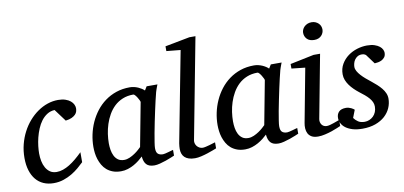

<svg xmlns="http://www.w3.org/2000/svg" viewBox="-70 -961 2518 1197"><g transform="rotate(-10 1189.0 -362.5)"><path d="M402.8 -423.8Q402.8 -414.1 399.9 -403.8Q397 -393.6 388.4 -384.8Q379.9 -376 365 -368.9Q350.1 -361.8 326.2 -358.9L269 -436Q242.2 -434.6 221.2 -421.1Q200.2 -407.7 184.3 -386.7Q168.5 -365.7 157.5 -339.1Q146.5 -312.5 139.6 -285.2Q132.8 -257.8 129.9 -231.9Q127 -206.1 127 -186Q127 -161.6 131.6 -137.9Q136.2 -114.3 146.7 -95.5Q157.2 -76.7 174.1 -64.9Q190.9 -53.2 215.8 -53.2Q235.8 -53.2 256.3 -60.3Q276.9 -67.4 297.6 -80.1Q318.4 -92.8 339.4 -110.4Q360.4 -127.9 381.8 -148.9V-85.9Q366.2 -70.8 346.2 -53.7Q326.2 -36.6 301.8 -22Q277.3 -7.3 248.3 2.4Q219.2 12.2 186 12.2Q150.4 12.2 121.8 -0.2Q93.3 -12.7 73.5 -36.4Q53.7 -60.1 43 -94.7Q32.2 -129.4 32.2 -173.8Q32.2 -218.8 42.7 -259.8Q53.2 -300.8 71.8 -336.4Q90.3 -372.1 115.7 -401.1Q141.1 -430.2 170.9 -450.9Q200.7 -471.7 233.6 -482.9Q266.6 -494.1 300.8 -494.1Q327.6 -494.1 347.2 -487.3Q366.7 -480.5 378.9 -470.2Q391.1 -460 397 -447.5Q402.8 -435.1 402.8 -423.8Z M806.2 -392.1Q806.6 -394.5 802.5 -403.3Q798.3 -412.1 792.5 -421.6Q786.6 -431.2 780 -438.5Q773.4 -445.8 769 -445.8Q731 -445.8 700.9 -433.3Q670.9 -420.9 648.4 -399.7Q626 -378.4 610.1 -350.6Q594.2 -322.8 584.5 -292.5Q574.7 -262.2 570.3 -231.4Q565.9 -200.7 565.9 -172.9Q565.9 -151.9 569.3 -130.9Q572.8 -109.9 581.3 -92.8Q589.8 -75.7 604.7 -64.9Q619.6 -54.2 643.1 -54.2Q660.6 -54.2 678.2 -62Q695.8 -69.8 710.9 -80.1Q726.1 -90.3 737.3 -100.6Q748.5 -110.8 753.9 -116.2ZM953.1 -26.9Q947.3 -24.4 931.6 -17.8Q916 -11.2 896.7 -4.6Q877.4 2 857.7 7.1Q837.9 12.2 823.2 12.2Q805.2 12.2 792.7 7.8Q780.3 3.4 772.2 -5.4Q764.2 -14.2 759.8 -26.9Q755.4 -39.6 753.9 -56.2Q742.7 -45.4 727.5 -33.4Q712.4 -21.5 694.1 -11.2Q675.8 -1 655 5.6Q634.3 12.2 611.8 12.2Q582.5 12.2 560.3 3.9Q538.1 -4.4 522 -18.3Q505.9 -32.2 495.4 -50.5Q484.9 -68.8 478.5 -88.6Q472.2 -108.4 469.7 -128.7Q467.3 -148.9 467.3 -167Q467.3 -205.6 475.6 -244.9Q483.9 -284.2 500.2 -320.6Q516.6 -356.9 541 -388.7Q565.4 -420.4 597.4 -443.8Q629.4 -467.3 668.7 -480.7Q708 -494.1 754.9 -494.1Q768.6 -494.1 782 -491Q795.4 -487.8 807.1 -482.7Q818.8 -477.5 828.6 -471.2Q838.4 -464.8 845.2 -458L859.9 -481.9H928.2Q925.8 -476.1 922.9 -468Q919.9 -460 917 -451.7Q914.1 -443.4 911.9 -436Q909.7 -428.7 909.2 -424.8Q905.8 -411.6 899.4 -385Q893.1 -358.4 886 -325.2Q878.9 -292 871.3 -255.6Q863.8 -219.2 857.9 -186.8Q852.1 -154.3 848.1 -129.2Q844.2 -104 844.2 -92.8Q844.2 -66.4 855.5 -56.6Q866.7 -46.9 887.2 -46.9Q892.1 -46.9 901.6 -49.1Q911.1 -51.3 921.4 -54.2Q931.6 -57.1 940.4 -59.6Q949.2 -62 953.1 -63Z M1219.2 -25.9Q1213.4 -23.4 1197.3 -17.3Q1181.2 -11.2 1161.1 -4.6Q1141.1 2 1119.4 7.1Q1097.7 12.2 1080.1 12.2Q1057.1 12.2 1041 6.8Q1024.9 1.5 1014.6 -8.3Q1004.4 -18.1 999.8 -31.5Q995.1 -44.9 995.1 -61Q995.1 -76.2 998 -96.2L1107.9 -668L1019 -676.8V-707L1175.3 -736.8H1213.9L1092.3 -99.1Q1090.3 -88.9 1093.3 -78.9Q1096.2 -68.8 1102.5 -61.3Q1108.9 -53.7 1118.2 -48.8Q1127.4 -43.9 1138.2 -43.9Q1145.5 -43.9 1157.5 -46.6Q1169.4 -49.3 1181.6 -52.7Q1193.8 -56.2 1204.3 -59.6Q1214.8 -63 1219.2 -64Z M1592.3 -392.1Q1592.8 -394.5 1588.6 -403.3Q1584.5 -412.1 1578.6 -421.6Q1572.8 -431.2 1566.2 -438.5Q1559.6 -445.8 1555.2 -445.8Q1517.1 -445.8 1487.1 -433.3Q1457 -420.9 1434.6 -399.7Q1412.1 -378.4 1396.2 -350.6Q1380.4 -322.8 1370.6 -292.5Q1360.8 -262.2 1356.4 -231.4Q1352.1 -200.7 1352.1 -172.9Q1352.1 -151.9 1355.5 -130.9Q1358.9 -109.9 1367.4 -92.8Q1376 -75.7 1390.9 -64.9Q1405.8 -54.2 1429.2 -54.2Q1446.8 -54.2 1464.4 -62Q1481.9 -69.8 1497.1 -80.1Q1512.2 -90.3 1523.4 -100.6Q1534.7 -110.8 1540 -116.2ZM1739.3 -26.9Q1733.4 -24.4 1717.8 -17.8Q1702.1 -11.2 1682.9 -4.6Q1663.6 2 1643.8 7.1Q1624 12.2 1609.4 12.2Q1591.3 12.2 1578.9 7.8Q1566.4 3.4 1558.3 -5.4Q1550.3 -14.2 1545.9 -26.9Q1541.5 -39.6 1540 -56.2Q1528.8 -45.4 1513.7 -33.4Q1498.5 -21.5 1480.2 -11.2Q1461.9 -1 1441.2 5.6Q1420.4 12.2 1397.9 12.2Q1368.7 12.2 1346.4 3.9Q1324.2 -4.4 1308.1 -18.3Q1292 -32.2 1281.5 -50.5Q1271 -68.8 1264.6 -88.6Q1258.3 -108.4 1255.9 -128.7Q1253.4 -148.9 1253.4 -167Q1253.4 -205.6 1261.7 -244.9Q1270 -284.2 1286.4 -320.6Q1302.7 -356.9 1327.1 -388.7Q1351.6 -420.4 1383.5 -443.8Q1415.5 -467.3 1454.8 -480.7Q1494.1 -494.1 1541 -494.1Q1554.7 -494.1 1568.1 -491Q1581.5 -487.8 1593.3 -482.7Q1605 -477.5 1614.7 -471.2Q1624.5 -464.8 1631.3 -458L1646 -481.9H1714.4Q1711.9 -476.1 1709 -468Q1706.1 -460 1703.1 -451.7Q1700.2 -443.4 1698 -436Q1695.8 -428.7 1695.3 -424.8Q1691.9 -411.6 1685.5 -385Q1679.2 -358.4 1672.1 -325.2Q1665 -292 1657.5 -255.6Q1649.9 -219.2 1644 -186.8Q1638.2 -154.3 1634.3 -129.2Q1630.4 -104 1630.4 -92.8Q1630.4 -66.4 1641.6 -56.6Q1652.8 -46.9 1673.3 -46.9Q1678.2 -46.9 1687.7 -49.1Q1697.3 -51.3 1707.5 -54.2Q1717.8 -57.1 1726.6 -59.6Q1735.4 -62 1739.3 -63Z M2005.4 -28.8Q1999.5 -26.4 1983.9 -19.5Q1968.3 -12.7 1947.3 -5.6Q1926.3 1.5 1903.1 6.8Q1879.9 12.2 1859.4 12.2Q1833.5 12.2 1818.4 3.4Q1803.2 -5.4 1795.9 -19.5Q1788.6 -33.7 1787.6 -51.3Q1786.6 -68.8 1790 -85.9L1854 -424.8L1768.1 -434.1V-462.9L1918.9 -494.1H1960L1884.3 -94.2Q1882.3 -84 1884.5 -74.7Q1886.7 -65.4 1891.8 -58.3Q1897 -51.3 1905 -47.1Q1913.1 -43 1923.3 -43Q1932.1 -43 1944.1 -46.1Q1956.1 -49.3 1968 -53.5Q1980 -57.6 1990.2 -61.5Q2000.5 -65.4 2005.4 -66.9ZM2001 -641.1Q2001 -629.9 1996.8 -619.9Q1992.7 -609.9 1985.1 -602.1Q1977.5 -594.2 1966.3 -589.6Q1955.1 -585 1940.4 -585Q1909.7 -585 1894 -601.3Q1878.4 -617.7 1878.4 -641.1Q1878.4 -650.9 1882.6 -660.6Q1886.7 -670.4 1894.8 -678.5Q1902.8 -686.5 1914.6 -691.7Q1926.3 -696.8 1941.4 -696.8Q1955.6 -696.8 1966.6 -691.9Q1977.5 -687 1985.4 -679.2Q1993.2 -671.4 1997.1 -661.4Q2001 -651.4 2001 -641.1Z M2357.4 -431.2Q2357.4 -413.6 2349.6 -403.1Q2341.8 -392.6 2330.6 -386.7Q2319.3 -380.9 2306.9 -378.7Q2294.4 -376.5 2285.2 -376L2240.2 -437Q2237.3 -439.5 2231 -442.1Q2224.6 -444.8 2215.3 -444.8Q2198.7 -444.8 2187.5 -437.7Q2176.3 -430.7 2169.2 -420.2Q2162.1 -409.7 2159.2 -397.7Q2156.2 -385.7 2156.2 -376Q2156.2 -362.3 2164.1 -348.4Q2171.9 -334.5 2184.6 -320.6Q2197.3 -306.6 2213.1 -293.2Q2229 -279.8 2245.1 -267.1Q2261.7 -253.9 2277.1 -240Q2292.5 -226.1 2304.7 -211.2Q2316.9 -196.3 2324.2 -179.7Q2331.5 -163.1 2331.5 -145Q2331.5 -114.3 2319.1 -85.9Q2306.6 -57.6 2282.5 -35.6Q2258.3 -13.7 2222.4 -0.7Q2186.5 12.2 2140.1 12.2Q2104 12.2 2077.6 4.2Q2051.3 -3.9 2034.2 -16.8Q2017.1 -29.8 2008.8 -46.4Q2000.5 -63 2000.5 -80.1Q2000.5 -104 2014.9 -118.9Q2029.3 -133.8 2060.1 -133.8Q2069.3 -133.8 2077.6 -131.3Q2085.9 -128.9 2092.8 -125.7Q2099.6 -122.6 2104.7 -118.9Q2109.9 -115.2 2112.3 -112.8L2093.3 -64Q2104 -48.8 2119.9 -38.3Q2135.7 -27.8 2161.1 -27.8Q2176.3 -27.8 2190.4 -33.7Q2204.6 -39.6 2215.6 -50.3Q2226.6 -61 2232.9 -76.4Q2239.3 -91.8 2239.3 -110.8Q2239.3 -126 2233.2 -139.4Q2227.1 -152.8 2216.1 -165.5Q2205.1 -178.2 2190.2 -190.7Q2175.3 -203.1 2157.2 -216.8Q2141.6 -229 2127.2 -243.2Q2112.8 -257.3 2101.3 -273.2Q2089.8 -289.1 2083 -306.6Q2076.2 -324.2 2076.2 -342.8Q2076.2 -379.4 2092.8 -407.7Q2109.4 -436 2135.5 -455.3Q2161.6 -474.6 2193.6 -484.4Q2225.6 -494.1 2256.3 -494.1Q2284.7 -494.1 2304 -487.5Q2323.2 -481 2335.2 -471.4Q2347.2 -461.9 2352.3 -450.9Q2357.4 -439.9 2357.4 -431.2Z"/></g></svg>

Font: Charis SIL Afr
Style: Italic
Weight: 400
Italic angle: -11°
Foundry: SIL International
Version: Version 5.000